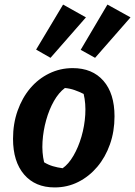

<svg xmlns="http://www.w3.org/2000/svg" viewBox="-20 -808 591 840"><path d="M219 12Q134 12 85.5 -44.5Q37 -101 37 -201Q37 -267 57 -323.5Q77 -380 112 -421.5Q147 -463 195 -486.5Q243 -510 298 -510Q384 -510 432.5 -454.5Q481 -399 481 -299Q481 -233 461 -176.5Q441 -120 405.5 -78Q370 -36 322.5 -12Q275 12 219 12ZM254 -72Q280 -90 301.5 -127Q323 -164 336.5 -210.5Q350 -257 353 -306Q356 -355 346 -397Q326 -407 306 -414Q286 -421 264 -423Q237 -403 216 -366Q195 -329 182 -282.5Q169 -236 166 -188Q163 -140 173 -98Q191 -87 211 -81Q231 -75 254 -72ZM256 -788 356 -732 201 -555 138 -591ZM450 -788 551 -732 396 -555 333 -590Z"/></svg>

Font: Piazzolla Thin ExtraBold
Style: Italic
Weight: 800
Italic angle: -11.3°
Version: Version 2.005